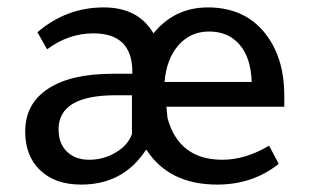

<svg xmlns="http://www.w3.org/2000/svg" viewBox="-20 -486 835 518"><path d="M747 -198H429L432 -167Q463 -55 580 -55Q642 -55 706 -93L732 -44Q662 12 566 12Q436 12 375 -82H374Q313 12 199 12Q129 12 88.5 -26.5Q48 -65 48 -131Q48 -206 109.5 -246.5Q171 -287 284 -287H337V-292Q337 -396 232 -396Q165 -396 107 -353L81 -399Q159 -466 260 -466Q353 -466 394 -396Q451 -466 541 -466Q646 -466 702 -387Q747 -324 747 -228ZM336 -229H292Q138 -229 138 -137Q138 -99 160.5 -77Q183 -55 221 -55Q259 -55 292 -74.5Q325 -94 336 -124ZM424 -265H659Q657 -330 626.5 -365.5Q596 -401 544 -401Q494 -401 461.5 -364Q429 -327 424 -265Z"/></svg>

Font: TajawalTap Med
Style: Regular
Weight: 500
Designer: Boutros Fonts
Foundry: Created by Boutros International 2017
Version: Version 2.700